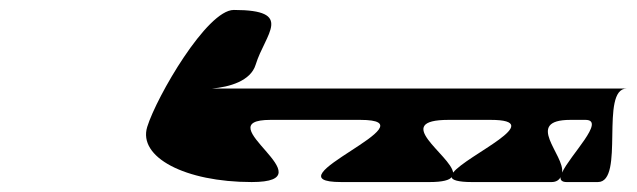

<svg xmlns="http://www.w3.org/2000/svg" viewBox="-20 -798 1280 386"><path d="M276 -543C257 -482 352 -432 486 -432C645 -432 390 -557 524 -557H704C858 -557 512 -432 666 -432H844C870 -432 884 -436 888 -442C888 -436 902 -432 928 -432H1089C1098 -432 1104 -436 1107 -442C1106 -436 1110 -432 1119 -432H1182C1237 -432 1185 -620 1240 -620H406C441 -623 484 -635 494 -668C513 -730 573 -778 450 -778C396 -778 295 -604 276 -543ZM882 -557H966C1084 -557 918 -486 891 -451C886 -486 765 -557 882 -557ZM1127 -557H1157C1199 -557 1126 -486 1110 -451C1116 -486 1032 -557 1127 -557Z"/></svg>

Font: bitstorm
Style: maxextobl
Weight: 400
Version: Version 0.2